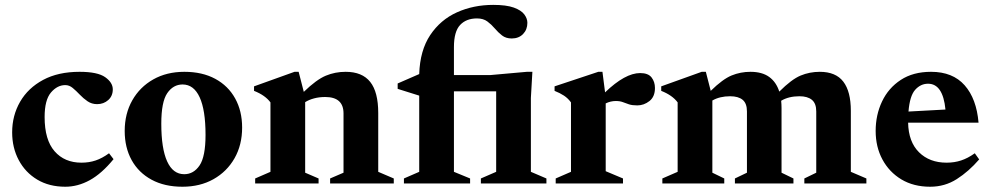

<svg xmlns="http://www.w3.org/2000/svg" viewBox="-20 -732 3952 766"><path d="M297.5 -445.5Q369.5 -445.5 399.8 -424Q430 -402.5 430 -375.5Q430 -349 411.8 -332.8Q393.5 -316.5 367.5 -316.5Q346 -316.5 329.2 -328Q312.5 -339.5 298.2 -354.5Q284 -369.5 270.2 -381Q256.5 -392.5 240.5 -392.5Q208.5 -392.5 183.2 -362.8Q158 -333 158 -265Q158 -174 197.8 -128.5Q237.5 -83 305 -83Q335.5 -83 361.5 -91.8Q387.5 -100.5 415 -120.5L433 -97Q386 -39.5 338.2 -13.2Q290.5 13 240.5 13Q176 13 128.5 -15.5Q81 -44 54.8 -93.2Q28.5 -142.5 28.5 -204Q28.5 -271 60.2 -326Q92 -381 152 -413.2Q212 -445.5 297.5 -445.5Z M708 13Q636.5 13 584.8 -15Q533 -43 505.2 -93.2Q477.5 -143.5 477.5 -209.5Q477.5 -278.5 507.8 -331.8Q538 -385 591.5 -415.2Q645 -445.5 715.5 -445.5Q787 -445.5 838.8 -417.5Q890.5 -389.5 918.2 -339.2Q946 -289 946 -223Q946 -154 915.8 -100.8Q885.5 -47.5 831.8 -17.2Q778 13 708 13ZM715 -37Q752.5 -37 776.2 -72Q800 -107 800 -194Q800 -293 776.5 -344Q753 -395 708.5 -395Q671 -395 647.2 -360.2Q623.5 -325.5 623.5 -238.5Q623.5 -139.5 646.8 -88.2Q670 -37 715 -37Z M1297 -20 1350.5 -43V-279.5Q1350.5 -345 1277.5 -345Q1253.5 -345 1233 -339.5Q1212.5 -334 1197.5 -324.5V-43L1251 -20V0H998V-20L1059 -46.5V-323.5Q1038 -352 993.5 -369.5V-387.5L1155 -445.5H1171.5L1192 -365.5Q1242.5 -414.5 1279.8 -430Q1317 -445.5 1359 -445.5Q1425 -445.5 1457 -405.2Q1489 -365 1489 -281V-46.5L1551 -20V0H1297Z M1791 -46.5 1855.5 -20V0H1591.5V-20L1652.5 -46.5V-350.5L1566.5 -377.5V-399L1652.5 -436.5Q1655.5 -530.5 1696.2 -591.8Q1737 -653 1803 -682.8Q1869 -712.5 1948 -712.5Q2000 -712.5 2029.8 -701.8Q2059.5 -691 2071.8 -674.5Q2084 -658 2084 -641Q2084 -614 2066.8 -596.2Q2049.5 -578.5 2021.5 -578.5Q1998.5 -578.5 1983 -590.5Q1967.5 -602.5 1954 -618.5Q1940.5 -634.5 1924.2 -646.5Q1908 -658.5 1883 -658.5Q1840 -658.5 1815.5 -632.2Q1791 -606 1791 -544V-432.5H1936L2082 -445.5H2104L2098 -341.5V-46.5L2160 -20V0H1898.5V-20L1959.5 -46.5V-367.5H1791Z M2534 -440.5Q2566 -440.5 2579.5 -423Q2593 -405.5 2593 -381Q2593 -346 2571 -328.8Q2549 -311.5 2522.5 -311.5Q2502 -311.5 2489.2 -315.8Q2476.5 -320 2465 -324.5Q2453.5 -329 2437 -329Q2416 -329 2396.5 -319.5V-49L2465.5 -20V0H2197V-20L2258 -46.5V-323.5Q2246 -340 2230 -350.5Q2214 -361 2192.5 -369.5V-387.5L2367 -445.5H2383.5L2394 -363.5Q2474 -440.5 2534 -440.5Z M3098 -300V-43L3145.5 -20V0H2912V-20L2960 -43V-287.5Q2960 -319.5 2942.8 -333.8Q2925.5 -348 2893 -348Q2851.5 -348 2822 -331V-43L2869.5 -20V0H2622.5V-20L2683.5 -46.5V-323.5Q2662.5 -352 2618 -369.5V-387.5L2779.5 -445.5H2796L2815.5 -369.5Q2863.5 -416.5 2899 -431Q2934.5 -445.5 2974 -445.5Q3020.5 -445.5 3048.8 -425Q3077 -404.5 3089 -366.5Q3138 -415.5 3174 -430.5Q3210 -445.5 3250.5 -445.5Q3314.5 -445.5 3344.5 -406.2Q3374.5 -367 3374.5 -290V-46.5L3436.5 -20V0H3189V-20L3236.5 -43V-287.5Q3236.5 -319.5 3219 -333.8Q3201.5 -348 3169.5 -348Q3126.5 -348 3096.5 -330Q3098 -316 3098 -300Z M3694.5 -445.5Q3781 -445.5 3828.5 -391.8Q3876 -338 3884 -242.5H3603Q3604.5 -166 3646.5 -124.5Q3688.5 -83 3756.5 -83Q3787.5 -83 3814.2 -91.8Q3841 -100.5 3869 -120.5L3886.5 -96Q3845 -48 3797.2 -17.5Q3749.5 13 3691 13Q3625 13 3576.2 -16.2Q3527.5 -45.5 3500.5 -95.8Q3473.5 -146 3473.5 -209.5Q3473.5 -273.5 3499 -327.2Q3524.5 -381 3573.8 -413.2Q3623 -445.5 3694.5 -445.5ZM3682.5 -398Q3653 -398 3631.2 -373.8Q3609.5 -349.5 3604.5 -287L3752 -295Q3742 -398 3682.5 -398Z"/></svg>

Font: Newsreader Text
Style: Bold
Weight: 700
Designer: Hugues Gentile
Foundry: Production Type
Version: Version 1.001